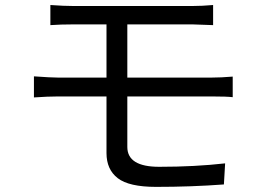

<svg xmlns="http://www.w3.org/2000/svg" viewBox="-20 -730 1040 765"><path d="M826.2 -345.7H487.3V-144.5Q487.3 -65.4 614.3 -65.4Q756.8 -65.4 877 -79.1L872.1 4.9Q742.2 14.6 601.6 14.6Q494.1 14.6 449.2 -20Q404.3 -54.7 404.3 -120.1V-345.7H210Q171.9 -345.7 115.2 -341.8V-425.8Q183.6 -420.9 210 -420.9H404.3V-632.8H271.5Q221.7 -632.8 180.7 -629.9V-710Q235.4 -706.1 271.5 -706.1H747.1Q784.2 -706.1 829.1 -710V-629.9Q755.9 -632.8 747.1 -632.8H487.3V-420.9H824.2Q860.4 -420.9 907.2 -424.8V-342.8Q883.8 -345.7 826.2 -345.7Z"/></svg>

Font: GenEi Gothic M Regular
Style: Regular
Weight: 400
Designer: o_tamon (Modified); [Source Han Sans]
Ryoko NISHIZUKA  (kana & ideographs); Paul D. Hunt (Latin, Greek & Cyrillic); Wenl
Version: Version 1.1a;Original Version 1.004